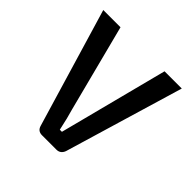

<svg xmlns="http://www.w3.org/2000/svg" viewBox="-137 -598 709 709"><g transform="rotate(45 217.5 -243.5)"><path d="M422 -487 283 -21Q275 0 254 0H179Q157 0 151 -21L12 -487H102L190 -146Q200 -113 211 -61H222L244 -146L332 -487Z"/></g></svg>

Font: exo2condensed_r
Style: Regular
Weight: 400
Width: 3
Designer: Natanael Gama
Version: Version 1.001;PS 001.001;hotconv 1.0.70;makeotf.lib2.5.58329